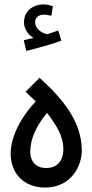

<svg xmlns="http://www.w3.org/2000/svg" viewBox="-20 -841 416 864"><path d="M98 -612C148 -624 214 -642 256 -658L242 -704C227 -698 211 -693 192 -687C171 -691 138 -710 138 -741C138 -760 151 -775 178 -775C189 -775 200 -772 211 -770L218 -813C205 -818 188 -821 176 -821C128 -821 88 -791 88 -741C88 -709 108 -684 131 -670C119 -668 106 -665 87 -660ZM183 3C302 3 351 -98 348 -170C345 -290 271 -389 158 -491L95 -428L141 -385C61 -299 28 -213 28 -150C28 -61 87 3 183 3ZM188 -85C139 -85 116 -117 116 -159C116 -213 143 -276 192 -333C233 -278 265 -230 265 -170C265 -116 237 -85 188 -85Z"/></svg>

Font: Noto Sans Arabic UI XCn Md
Style: Regular
Weight: 500
Width: 2
Designer: Monotype Design Team, Nadine Chahine and Nizar Qandah
Foundry: Monotype Imaging Inc.
Version: Version 2.010